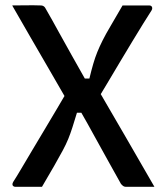

<svg xmlns="http://www.w3.org/2000/svg" viewBox="-20 -721 640 741"><path d="M466 0Q462 0 458.5 -1.5Q455 -3 452.5 -5.5Q450 -8 447 -11Q426 -49 399 -97Q372 -145 344.5 -195.5Q317 -246 291 -291L239 -333Q204 -394 168.5 -455Q133 -516 97.5 -577.5Q62 -639 27 -700Q55 -700 82 -700.5Q109 -701 137 -700Q142 -700 145.5 -698.5Q149 -697 151.5 -694.5Q154 -692 156 -688Q182 -643 207 -597Q232 -551 258 -505.5Q284 -460 309 -415L360 -373Q413 -282 467.5 -188Q522 -94 576 0Q549 0 521 0Q493 0 466 0ZM556 -700Q561 -700 564 -697.5Q567 -695 567.5 -690.5Q568 -686 565 -681Q552 -661 532.5 -629.5Q513 -598 490 -560Q467 -522 442.5 -481Q418 -440 394 -399.5Q370 -359 348 -323L280 -418H325Q333 -451 340 -475Q347 -499 355.5 -520Q364 -541 376 -565Q388 -589 407 -621Q426 -653 453 -700Q479 -700 505 -700Q531 -700 556 -700ZM39 0Q35 0 31.5 -2.5Q28 -5 28 -9.5Q28 -14 31 -19Q44 -39 62.5 -70.5Q81 -102 104 -140.5Q127 -179 151.5 -220Q176 -261 200 -301.5Q224 -342 245 -378L319 -286H277Q267 -253 259.5 -229.5Q252 -206 243.5 -185Q235 -164 222 -140Q209 -116 190 -82.5Q171 -49 142 0Q118 0 91.5 0Q65 0 39 0Z"/></svg>

Font: Recursive Medium
Style: Regular
Weight: 500
Version: Version 1.085